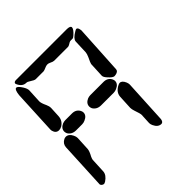

<svg xmlns="http://www.w3.org/2000/svg" viewBox="-191 -911 1032 1032"><g transform="rotate(-45 325.0 -395.0)"><path d="M3 -45 16 -315Q18 -340 42 -352Q49 -355 55 -355Q77 -355 90 -328Q96 -316 96 -305L92 -225Q91 -210 76 -183Q71 -172 70 -165L66 -80Q64 -55 34 -35Q25 -30 21 -30Q6 -33 3 -45ZM24 -440 36 -690Q40 -728 53 -730Q64 -730 81 -703Q93 -684 93 -670L89 -590Q89 -576 102 -549Q109 -534 109 -520L106 -460Q104 -428 76 -411Q65 -405 55 -405Q32 -405 25 -431Q24 -435 24 -440ZM80 -760H470Q494 -759 495 -748Q495 -734 469 -711Q460 -703 455 -702H440Q431 -702 417 -692Q410 -688 405 -688H300Q292 -688 276 -696Q268 -700 260 -700Q250 -700 228 -690Q223 -688 220 -688H160Q151 -688 130 -702Q119 -710 110 -710Q82 -710 67 -743Q65 -748 65 -750Q67 -759 80 -760ZM424 -450 428 -535Q429 -542 444 -573Q451 -589 452 -600L455 -680Q457 -699 493 -720Q501 -725 505 -725Q515 -725 518 -706Q519 -703 519 -700L503 -420Q502 -405 480 -401Q475 -400 471 -400Q459 -400 438 -424Q424 -439 424 -450ZM424 -90 427 -150Q427 -160 415 -194Q410 -209 410 -220L414 -300Q416 -333 452 -351Q460 -355 465 -355Q482 -355 493 -329Q497 -319 497 -310L484 -60Q481 -41 468 -40Q443 -40 429 -70Q424 -81 424 -90ZM165 -340H119Q88 -340 73 -364Q69 -373 69 -380Q69 -404 96 -416Q107 -420 117 -420H167Q198 -420 211 -395Q215 -387 215 -380Q215 -357 187 -345Q176 -340 165 -340ZM405 -340H309Q278 -340 263 -364Q259 -373 259 -380Q259 -404 286 -416Q297 -420 307 -420H407Q438 -420 451 -395Q455 -387 455 -380Q455 -357 427 -345Q416 -340 405 -340Z"/></g></svg>

Font: Segment14
Style: Regular
Weight: 400
Monospace: yes
Designer: Paul Flo Williams
Foundry: His Deeds Are Dust
Version: Version 1.002